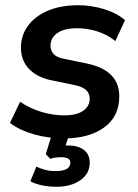

<svg xmlns="http://www.w3.org/2000/svg" viewBox="-20 -519 528 734"><path d="M226 10Q164 10 109.5 -5.5Q55 -21 18 -49L57 -130Q93 -105 137.5 -91.5Q182 -78 226 -78Q273 -78 298 -95.5Q323 -113 323 -142Q323 -181 269 -193L177 -212Q122 -223 91 -255.5Q60 -288 60 -337Q60 -382 85.5 -418.5Q111 -455 160.5 -477Q210 -499 280 -499Q328 -499 376.5 -484.5Q425 -470 458 -442L421 -362Q390 -387 352 -399Q314 -411 274 -411Q225 -411 199 -392.5Q173 -374 173 -344Q173 -326 184.5 -313Q196 -300 221 -295L313 -276Q436 -250 436 -151Q436 -74 378.5 -32Q321 10 226 10ZM196 195Q167 195 140.5 189.5Q114 184 96 174L119 118Q136 126 153.5 130.5Q171 135 192 135Q249 135 249 103Q249 82 214 82Q205 82 195.5 83Q186 84 172 88L155 70L183 -20H249L231 37Q236 37 240 37Q278 37 300.5 54Q323 71 323 103Q323 145 287 170Q251 195 196 195Z"/></svg>

Font: Nunito Sans
Style: Bold Italic
Weight: 700
Italic angle: -9°
Designer: Vernon Adams
Foundry: Vernon Adams
Version: Version 3.006; ttfautohint (v1.8.3)